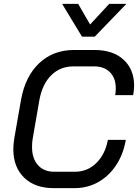

<svg xmlns="http://www.w3.org/2000/svg" viewBox="-20 -967 715 995"><path d="M49 -194Q49 -217 54 -250L89 -450Q111 -572 183.5 -640Q256 -708 364 -708H470Q565 -708 620 -658Q675 -608 675 -523Q675 -502 670 -474H577Q580 -492 580 -509Q580 -562 550 -592.5Q520 -623 467 -623H361Q292 -623 245.5 -577Q199 -531 184 -448L150 -252Q146 -231 146 -206Q146 -146 176.5 -111.5Q207 -77 261 -77H369Q433 -77 479 -122Q525 -167 539 -242H632Q619 -167 581.5 -110.5Q544 -54 488.5 -23Q433 8 366 8H258Q161 8 105 -46.5Q49 -101 49 -194ZM302 -947H385L447 -840L546 -947H635L471 -777H405Z"/></svg>

Font: Bai Jamjuree Medium
Style: Italic
Weight: 500
Italic angle: -10°
Version: Version 1.000; ttfautohint (v1.6)